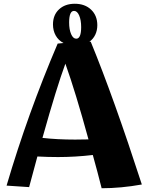

<svg xmlns="http://www.w3.org/2000/svg" viewBox="-20 -992 790 1022"><path d="M521 10Q500 -74 474 -167Q381 -156 289 -156Q236 -156 179 -159L135 4L15 -4Q128 -388 287 -760L318 -763Q291 -777 276.5 -803Q262 -829 262 -862Q262 -912 294 -942Q326 -972 378 -972Q432 -972 465 -940.5Q498 -909 498 -858Q498 -830 487 -807Q476 -784 456 -770H463Q586 -470 735 -10Q624 10 521 10ZM348 -872Q348 -835 358.5 -810.5Q369 -786 386 -786Q412 -786 412 -848Q412 -885 401.5 -909.5Q391 -934 374 -934Q348 -934 348 -872ZM451 -250Q382 -502 328 -653Q282 -529 206 -258Q285 -249 380 -249Q429 -249 451 -250Z"/></svg>

Font: Otomanopee
Style: Regular
Weight: 400
Designer: Das Ende der Wildnis
Foundry: Gutenberg Labo
Version: Version 3.000